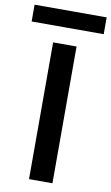

<svg xmlns="http://www.w3.org/2000/svg" viewBox="-158 -920 561 968"><g transform="rotate(10 122.5 -435.5)"><path d="M63 0V-700H183V0ZM-62 -785V-871H307V-785Z"/></g></svg>

Font: DM Sans 28pt SemiBold
Style: Regular
Weight: 600
Version: Version 4.004;gftools[0.9.30]